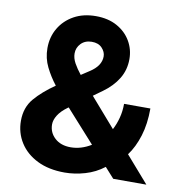

<svg xmlns="http://www.w3.org/2000/svg" viewBox="-83 -813 840 900"><g transform="rotate(10 337.0 -363.0)"><path d="M283.4 10.7Q207.7 10.7 153.2 -16.3Q98.7 -43.3 69.4 -89.7Q40.1 -136 40.1 -193.2Q40.1 -256.4 76.7 -299.4Q113.3 -342.3 172.6 -383.2Q144.2 -419.4 123.8 -460.6Q103.3 -501.8 103.3 -550.1Q103.3 -603 128.2 -645.2Q153.1 -687.5 197.6 -712.2Q242.2 -736.9 301.8 -736.9Q360.4 -736.9 402.7 -713.4Q445 -690 467.9 -650.9Q490.8 -611.9 490.8 -565.3Q490.8 -513.8 465.4 -472.1Q440 -430.4 394.2 -397.4L351.6 -366.8L471.6 -229Q485.8 -256 494.1 -287.6Q502.5 -319.2 502.5 -354.8H627.8Q627.8 -280.9 609.9 -223.4Q592 -165.8 561.8 -125.4L671.2 0H513.5L469.5 -49Q429.3 -17.8 380.1 -3.6Q331 10.7 283.4 10.7ZM387.8 -139.9 250 -293.3 245.7 -290.5Q215.6 -268.8 201.2 -245.7Q186.8 -222.7 186.8 -201.7Q186.8 -163 215.2 -136.9Q243.6 -110.8 290.8 -110.8Q340.6 -110.8 387.8 -139.9ZM278.8 -453.1 316.8 -478Q369.7 -511.7 369.7 -556.8Q369.7 -578.5 352.3 -596.9Q334.9 -615.4 302.9 -615.1Q271.3 -614.7 252.1 -594.8Q233 -574.9 233 -547.6Q233 -524.9 245.7 -501.8Q258.5 -478.7 278.8 -453.1Z"/></g></svg>

Font: Inter UI
Style: Bold
Weight: 700
Designer: Rasmus Andersson
Foundry: rsms
Version: 3.2;8d6f07862